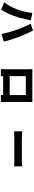

<svg xmlns="http://www.w3.org/2000/svg" viewBox="1850 -2626 800 4540"><g transform="rotate(90 2250.0 -356.0)"><path d="M192.4 -336.9Q268.6 -534.2 285.2 -721.7L461.9 -684.6Q440.4 -606.4 434.6 -570.3Q411.1 -440.4 352.5 -276.4Q294.9 -113.3 206.1 15.6L35.2 -55.7Q133.8 -185.5 192.4 -336.9ZM685.5 -347.7Q657.2 -427.7 614.7 -526.9Q572.3 -626 541 -683.6L703.1 -736.3Q771.5 -608.4 851.6 -402.3Q912.1 -247.1 965.8 -48.8L785.2 9.8Q735.4 -209 685.5 -347.7Z M2227.5 -566.4H1780.3V-184.6H2227.5ZM2390.6 -614.3V-126L2392.6 23.4H2224.6L2226.6 -30.3H1781.2V23.4H1614.3Q1617.2 -73.2 1617.2 -127.9V-614.3Q1617.2 -691.4 1615.2 -722.7Q1697.3 -720.7 1730.5 -720.7H2288.1Q2352.5 -720.7 2392.6 -721.7Q2390.6 -688.5 2390.6 -614.3Z M3085.9 -289.1V-480.5Q3192.4 -472.7 3258.8 -472.7H3790Q3795.9 -472.7 3913.1 -480.5V-289.1Q3910.2 -289.1 3862.3 -292Q3814.5 -294.9 3790 -294.9H3258.8Q3168 -294.9 3085.9 -289.1Z"/></g></svg>

Font: Bpmf Zihi Sans Heavy
Style: Heavy
Weight: 900
Foundry: But Ko
Version: Version 1.320